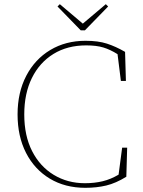

<svg xmlns="http://www.w3.org/2000/svg" viewBox="-20 -885 684 918"><path d="M388 13Q291 13 218 -31Q145 -75 104.5 -154Q64 -233 64 -338Q64 -443 105.5 -522.5Q147 -602 220.5 -646Q294 -690 389 -690Q449 -690 491 -676.5Q533 -663 578 -637L582 -498H558L542 -626Q507 -648 474 -658Q441 -668 392 -668Q302 -668 235.5 -627Q169 -586 132.5 -512Q96 -438 96 -338Q96 -236 133.5 -162.5Q171 -89 237 -49Q303 -9 386 -9Q432 -9 471 -18.5Q510 -28 547 -50L564 -179H588L584 -40Q534 -9 488 2Q442 13 388 13ZM266 -865 376 -772 486 -865 497 -854 386 -740H366L255 -854Z"/></svg>

Font: Source Serif Pro ExtraLight
Style: Regular
Weight: 200
Designer: Frank Grießhammer
Foundry: Adobe Systems Incorporated
Version: Version 3.001;hotconv 1.0.111;makeotfexe 2.5.65597